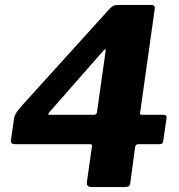

<svg xmlns="http://www.w3.org/2000/svg" viewBox="-20 -762 729 782"><path d="M426.1 -725.9Q436.6 -736.4 443.6 -739.2Q450.5 -742 466.2 -742H595.7Q612.5 -742 610.1 -724.9L550.5 -301.5Q549.5 -294.5 556.9 -294.5H642.5Q651.8 -294.5 655.7 -291.8Q659.6 -289.1 658.2 -280.1L645 -188.8Q644 -180.5 640.5 -177.7Q637.1 -174.8 626.4 -174.8H543.4Q531.8 -174.8 530.1 -161.8L510.9 -18.7Q509.2 -6.9 504 -3.4Q498.8 0 485.2 0H354.8Q331.4 0 333.8 -19.3L354.7 -167.1Q356 -174.8 346.5 -174.8H41.2Q22.2 -174.8 24.6 -191.5L37.5 -280.9Q39.2 -290.8 45.4 -301.2Q51.7 -311.6 67 -329.3L426.1 -725.9ZM362.1 -294.5Q374.1 -294.5 375.1 -306L410.1 -553.3Q412.8 -569.8 397.1 -551.1L181.8 -305.8Q175.8 -298.8 176.5 -296.6Q177.1 -294.5 182.5 -294.5Z"/></svg>

Font: Libre Franklin Thin
Style: Italic
Weight: 100
Italic angle: -8°
Designer: Pablo Impallari, Rodrigo Fuenzalida, Nhung Nguyen
Foundry: Impallari Type
Version: Version 3.000